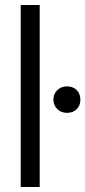

<svg xmlns="http://www.w3.org/2000/svg" viewBox="-20 -749 342 769"><path d="M63 0V-729H139V0ZM248 -297Q225 -297 209.5 -312Q194 -327 194 -350Q194 -373 209.5 -388Q225 -403 248 -403Q273 -403 287.5 -388Q302 -373 302 -350Q302 -327 287.5 -312Q273 -297 248 -297Z"/></svg>

Font: Mona Sans SemiCondensed
Style: Regular
Weight: 400
Width: 4
Designer: Deni Anggara
Foundry: GitHub
Version: Version 2.000